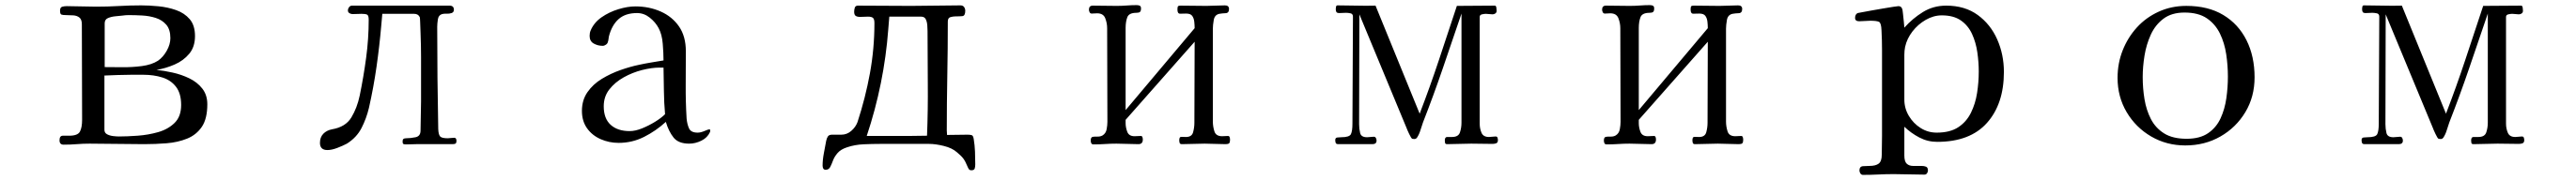

<svg xmlns="http://www.w3.org/2000/svg" viewBox="-20 -563 10040 703"><path d="M686 -153Q686 -198 666 -224Q646 -250 612.5 -260.5Q579 -271 539 -271H491Q465 -271 439 -270Q413 -269 387 -268V-56Q387 -44 397.5 -38.5Q408 -33 421.5 -31.5Q435 -30 443 -30Q475 -30 516.5 -33Q558 -36 596.5 -47Q635 -58 660.5 -83Q686 -108 686 -153ZM644 -414Q644 -448 628 -466.5Q612 -485 587 -493Q562 -501 534 -502.5Q506 -504 481 -504Q475 -504 469 -503.5Q463 -503 456 -502Q447 -501 430.5 -499.5Q414 -498 401 -492.5Q388 -487 388 -472V-301Q416 -301 455.5 -300.5Q495 -300 533 -305Q571 -310 596 -326Q616 -340 630 -365Q644 -390 644 -414ZM788 -156Q788 -99 766.5 -67.5Q745 -36 709 -21.5Q673 -7 629.5 -3.5Q586 0 542 0Q489 0 435.5 -1Q382 -2 329 -2Q304 -2 279 0Q254 2 228 2Q212 2 212 -15Q212 -33 225 -33Q238 -33 250 -33Q283 -33 291.5 -49Q300 -65 300 -95Q300 -188 299.5 -281Q299 -374 299 -468Q299 -487 289.5 -494.5Q280 -502 266 -503Q252 -504 238 -504Q225 -504 219.5 -506Q214 -508 214 -521Q214 -534 222 -536.5Q230 -539 240 -539Q269 -539 297.5 -538Q326 -537 355 -537Q399 -537 443 -539.5Q487 -542 530 -542Q561 -542 597.5 -538.5Q634 -535 666.5 -523.5Q699 -512 719.5 -488Q740 -464 740 -422Q740 -380 717.5 -353Q695 -326 660.5 -311Q626 -296 590 -290Q619 -287 653 -279.5Q687 -272 718 -257Q749 -242 768.5 -217Q788 -192 788 -156Z M1759 -14Q1759 -4 1755 -2Q1751 0 1743 0H1602Q1592 0 1582.5 0.5Q1573 1 1563 1Q1556 1 1552.5 -0.5Q1549 -2 1549 -10Q1549 -18 1552.5 -20.5Q1556 -23 1563 -23Q1580 -23 1599.5 -27Q1619 -31 1619 -53Q1619 -82 1620 -110.5Q1621 -139 1621 -167V-315Q1621 -321 1621 -340.5Q1621 -360 1620.5 -385.5Q1620 -411 1619 -435.5Q1618 -460 1617.5 -477Q1617 -494 1616 -496Q1610 -509 1594 -509H1470Q1469 -498 1468 -486.5Q1467 -475 1466 -464Q1459 -383 1447.5 -302.5Q1436 -222 1418 -142Q1408 -100 1389 -63Q1370 -26 1332 -2Q1317 6 1295 14.5Q1273 23 1256 23Q1227 23 1227 -5Q1227 -27 1240 -40.5Q1253 -54 1274 -58Q1327 -67 1349.5 -104.5Q1372 -142 1382 -190Q1397 -263 1407 -337.5Q1417 -412 1417 -486Q1417 -503 1410.5 -506Q1404 -509 1389 -509Q1381 -509 1372 -508.5Q1363 -508 1354 -508Q1348 -508 1342 -511.5Q1336 -515 1336 -522Q1336 -529 1340.5 -535Q1345 -541 1352 -541H1732Q1749 -541 1749 -525Q1749 -515 1740 -512Q1731 -509 1720.5 -509.5Q1710 -510 1703 -508Q1689 -504 1686.5 -487Q1684 -470 1684 -458Q1684 -358 1685 -258.5Q1686 -159 1688 -59Q1689 -37 1695.5 -30Q1702 -23 1725 -23Q1731 -23 1737.5 -24Q1744 -25 1750 -25Q1755 -25 1757 -21.5Q1759 -18 1759 -14Z M2572 -117Q2568 -162 2567.5 -207.5Q2567 -253 2566 -299H2551Q2520 -299 2482.5 -289.5Q2445 -280 2411 -261Q2377 -242 2355 -214Q2333 -186 2333 -148Q2333 -100 2360 -75.5Q2387 -51 2434 -51Q2456 -51 2482 -61.5Q2508 -72 2532.5 -87Q2557 -102 2572 -117ZM2748 -53Q2748 -49 2747 -47Q2737 -25 2713.5 -13.5Q2690 -2 2666 -2Q2624 -2 2605 -26Q2586 -50 2575 -87Q2537 -52 2490.5 -28.5Q2444 -5 2391 -5Q2354 -5 2321 -19.5Q2288 -34 2268 -62Q2248 -90 2248 -130Q2248 -172 2269.5 -203Q2291 -234 2325.5 -255Q2360 -276 2398.5 -289.5Q2437 -303 2471 -310Q2494 -315 2518 -319Q2542 -323 2566 -327Q2566 -355 2563 -392Q2560 -429 2547 -453Q2535 -476 2512.5 -494Q2490 -512 2463 -512Q2417 -512 2390.5 -488Q2364 -464 2353 -420Q2352 -415 2351.5 -409.5Q2351 -404 2349 -399Q2348 -393 2341.5 -388.5Q2335 -384 2329 -384Q2310 -384 2294 -393Q2278 -402 2278 -423Q2278 -435 2282 -444Q2295 -475 2324.5 -495.5Q2354 -516 2390 -527Q2426 -538 2456 -538Q2510 -538 2555 -518Q2600 -498 2626.5 -459.5Q2653 -421 2653 -363Q2653 -298 2652.5 -232Q2652 -166 2656 -100Q2658 -78 2665.5 -61.5Q2673 -45 2699 -45Q2711 -45 2726 -51.5Q2741 -58 2745 -58Q2748 -58 2748 -53Z M3595 -442Q3595 -451 3594 -464.5Q3593 -478 3588 -488Q3583 -498 3570 -498H3446Q3445 -486 3444 -474Q3443 -462 3442 -449Q3426 -236 3358 -32H3519Q3538 -32 3556.5 -32.5Q3575 -33 3593 -33Q3597 -135 3596 -237.5Q3595 -340 3595 -442ZM3781 79Q3781 87 3779 94.5Q3777 102 3766 102Q3759 102 3756 97.5Q3753 93 3751 88Q3743 68 3735 57Q3727 46 3710 32Q3691 15 3658.5 7Q3626 -1 3601 -1H3411Q3380 -1 3346 0.5Q3312 2 3282 12Q3257 20 3244.5 34.5Q3232 49 3226.5 64Q3221 79 3215.5 89.5Q3210 100 3198 100Q3191 100 3188.5 95Q3186 90 3186 84Q3186 61 3191 35Q3196 9 3200 -13Q3202 -23 3206.5 -30Q3211 -37 3223 -37H3259Q3281 -37 3298 -52Q3315 -67 3322 -86Q3353 -181 3370.5 -277Q3388 -373 3388 -473Q3388 -488 3382.5 -493Q3377 -498 3363 -498Q3356 -498 3348 -497.5Q3340 -497 3332 -497Q3321 -497 3315 -501Q3309 -505 3309 -517Q3309 -525 3311.5 -533Q3314 -541 3324 -541Q3376 -541 3427.5 -540.5Q3479 -540 3531 -540Q3579 -540 3627 -541Q3675 -542 3723 -542Q3733 -542 3737.5 -535.5Q3742 -529 3742 -521Q3742 -501 3730.5 -500Q3719 -499 3704 -499Q3694 -499 3684 -496Q3674 -493 3674 -479Q3674 -373 3672 -266.5Q3670 -160 3670 -53Q3670 -49 3670.5 -45Q3671 -41 3671 -36Q3691 -36 3711 -36.5Q3731 -37 3751 -37Q3762 -37 3767.5 -35Q3773 -33 3775 -20Q3779 4 3780 29.5Q3781 55 3781 79Z M4774 -17Q4774 -7 4770.5 -3.5Q4767 0 4757 0Q4736 0 4715.5 -1Q4695 -2 4675 -2Q4653 -2 4630.5 -1Q4608 0 4586 0Q4579 0 4577.5 -5Q4576 -10 4576 -15Q4576 -29 4584 -28.5Q4592 -28 4602 -28Q4625 -28 4630 -46.5Q4635 -65 4635 -83L4636 -400L4367 -95V-82Q4367 -65 4373.5 -48Q4380 -31 4402 -31Q4408 -31 4413.5 -31.5Q4419 -32 4426 -32Q4431 -32 4432.5 -27.5Q4434 -23 4434 -18Q4434 0 4417 0Q4395 0 4374 -1Q4353 -2 4331 -2Q4309 -2 4286.5 -0.5Q4264 1 4242 1Q4235 1 4233 -4Q4231 -9 4231 -14Q4231 -27 4238.5 -28.5Q4246 -30 4257 -29.5Q4268 -29 4277 -34Q4290 -42 4293 -58Q4296 -74 4296 -87Q4296 -179 4295.5 -270.5Q4295 -362 4295 -453Q4295 -473 4287.5 -492Q4280 -511 4256 -511Q4250 -511 4245 -510.5Q4240 -510 4235 -510Q4229 -510 4226.5 -515.5Q4224 -521 4224 -525Q4224 -541 4239 -541Q4262 -541 4285.5 -540.5Q4309 -540 4332 -540Q4352 -540 4371.5 -541.5Q4391 -543 4410 -543Q4418 -543 4422.5 -540.5Q4427 -538 4427 -530Q4427 -520 4423 -516.5Q4419 -513 4409 -513Q4380 -513 4373.5 -495.5Q4367 -478 4367 -454V-133L4636 -453Q4636 -465 4634.5 -478.5Q4633 -492 4626.5 -501Q4620 -510 4603 -510Q4591 -510 4580 -509.5Q4569 -509 4569 -525Q4569 -534 4570.5 -537.5Q4572 -541 4582 -541Q4607 -541 4632 -540.5Q4657 -540 4682 -540Q4700 -540 4718 -541Q4736 -542 4754 -542Q4770 -542 4770 -528Q4770 -512 4756.5 -511.5Q4743 -511 4732 -509Q4714 -505 4710.5 -485Q4707 -465 4707 -451V-88Q4707 -69 4713 -50Q4719 -31 4743 -31Q4748 -31 4754 -31.5Q4760 -32 4766 -32Q4771 -32 4772.5 -27Q4774 -22 4774 -17Z M5818 -16Q5818 -6 5811.5 -3.5Q5805 -1 5797 -1Q5776 -1 5755.5 -1.5Q5735 -2 5714 -2Q5691 -2 5667 -1Q5643 0 5620 0Q5613 0 5612 -5Q5611 -10 5611 -14Q5611 -28 5620 -28Q5629 -28 5639 -28Q5664 -28 5670 -46Q5676 -64 5676 -84V-510Q5640 -404 5603.5 -297Q5567 -190 5526 -85Q5521 -71 5516 -54.5Q5511 -38 5503 -26Q5499 -20 5492 -20Q5491 -20 5488 -20.5Q5485 -21 5484 -21Q5480 -23 5472 -40Q5464 -57 5462 -63L5278 -507Q5278 -400 5277.5 -292.5Q5277 -185 5277 -78Q5277 -60 5281 -43.5Q5285 -27 5308 -27Q5315 -27 5321 -28Q5327 -29 5334 -29Q5340 -29 5342.5 -24Q5345 -19 5345 -14Q5345 0 5329 0H5196Q5188 0 5186 -4.5Q5184 -9 5184 -16Q5184 -25 5192 -26Q5200 -27 5207 -27Q5239 -27 5245 -39Q5251 -51 5251 -80Q5251 -185 5252 -289.5Q5253 -394 5253 -498Q5253 -509 5243.5 -511Q5234 -513 5226 -513Q5219 -513 5213 -512.5Q5207 -512 5200 -512Q5191 -512 5188.5 -516Q5186 -520 5186 -528Q5186 -531 5187 -536.5Q5188 -542 5193 -542Q5230 -542 5267 -541Q5304 -540 5341 -541L5513 -119Q5553 -223 5588 -328.5Q5623 -434 5658 -540Q5695 -540 5732 -540.5Q5769 -541 5806 -541Q5811 -541 5812 -532.5Q5813 -524 5813 -521Q5813 -514 5808 -510.5Q5803 -507 5797 -507Q5790 -507 5784 -508Q5778 -509 5771 -509Q5765 -509 5756 -507Q5747 -505 5747 -497V-80Q5747 -61 5754 -44.5Q5761 -28 5783 -28Q5790 -28 5796 -29Q5802 -30 5809 -30Q5815 -30 5816.5 -25Q5818 -20 5818 -16Z M6774 -17Q6774 -7 6770.5 -3.5Q6767 0 6757 0Q6736 0 6715.5 -1Q6695 -2 6675 -2Q6653 -2 6630.5 -1Q6608 0 6586 0Q6579 0 6577.5 -5Q6576 -10 6576 -15Q6576 -29 6584 -28.5Q6592 -28 6602 -28Q6625 -28 6630 -46.5Q6635 -65 6635 -83L6636 -400L6367 -95V-82Q6367 -65 6373.5 -48Q6380 -31 6402 -31Q6408 -31 6413.5 -31.5Q6419 -32 6426 -32Q6431 -32 6432.5 -27.5Q6434 -23 6434 -18Q6434 0 6417 0Q6395 0 6374 -1Q6353 -2 6331 -2Q6309 -2 6286.5 -0.5Q6264 1 6242 1Q6235 1 6233 -4Q6231 -9 6231 -14Q6231 -27 6238.5 -28.5Q6246 -30 6257 -29.5Q6268 -29 6277 -34Q6290 -42 6293 -58Q6296 -74 6296 -87Q6296 -179 6295.5 -270.5Q6295 -362 6295 -453Q6295 -473 6287.5 -492Q6280 -511 6256 -511Q6250 -511 6245 -510.5Q6240 -510 6235 -510Q6229 -510 6226.5 -515.5Q6224 -521 6224 -525Q6224 -541 6239 -541Q6262 -541 6285.5 -540.5Q6309 -540 6332 -540Q6352 -540 6371.5 -541.5Q6391 -543 6410 -543Q6418 -543 6422.5 -540.5Q6427 -538 6427 -530Q6427 -520 6423 -516.5Q6419 -513 6409 -513Q6380 -513 6373.5 -495.5Q6367 -478 6367 -454V-133L6636 -453Q6636 -465 6634.5 -478.5Q6633 -492 6626.5 -501Q6620 -510 6603 -510Q6591 -510 6580 -509.5Q6569 -509 6569 -525Q6569 -534 6570.5 -537.5Q6572 -541 6582 -541Q6607 -541 6632 -540.5Q6657 -540 6682 -540Q6700 -540 6718 -541Q6736 -542 6754 -542Q6770 -542 6770 -528Q6770 -512 6756.5 -511.5Q6743 -511 6732 -509Q6714 -505 6710.5 -485Q6707 -465 6707 -451V-88Q6707 -69 6713 -50Q6719 -31 6743 -31Q6748 -31 6754 -31.5Q6760 -32 6766 -32Q6771 -32 6772.5 -27Q6774 -22 6774 -17Z M7692 -284Q7692 -320 7686.5 -358.5Q7681 -397 7666 -430Q7651 -463 7622.5 -483Q7594 -503 7548 -503Q7516 -503 7485.5 -485.5Q7455 -468 7433.5 -440Q7412 -412 7405 -380Q7402 -365 7402 -349Q7402 -333 7402 -317Q7402 -281 7402 -245.5Q7402 -210 7402 -174Q7402 -140 7419.5 -110.5Q7437 -81 7465.5 -63Q7494 -45 7528 -45Q7580 -45 7612 -66Q7644 -87 7661.5 -122.5Q7679 -158 7685.5 -200Q7692 -242 7692 -284ZM7790 -282Q7790 -157 7724 -83Q7658 -9 7530 -9Q7493 -9 7460.5 -26Q7428 -43 7402 -68V44Q7402 68 7411.5 76.5Q7421 85 7436 85Q7451 85 7469 85Q7479 85 7486.5 88Q7494 91 7494 103Q7494 108 7490.5 113.5Q7487 119 7480 119Q7450 119 7420.5 118Q7391 117 7361 117Q7331 117 7301 118.5Q7271 120 7241 120Q7234 120 7230.5 114Q7227 108 7227 103Q7227 87 7241 86Q7255 85 7266 85Q7290 85 7302 76Q7314 67 7314 41Q7314 22 7314.5 4Q7315 -14 7315 -33V-291Q7315 -329 7315 -367.5Q7315 -406 7313 -444Q7312 -473 7303.5 -477.5Q7295 -482 7269 -482Q7259 -482 7248 -481Q7237 -480 7226 -480Q7210 -480 7210 -493Q7210 -507 7220 -512Q7221 -512 7236 -515Q7251 -518 7274 -522Q7297 -526 7320 -530Q7343 -534 7359.5 -536.5Q7376 -539 7379 -539Q7389 -539 7393 -530Q7395 -527 7396.5 -511Q7398 -495 7400 -478Q7402 -461 7402 -455Q7434 -491 7474.5 -516Q7515 -541 7565 -541Q7638 -541 7688 -504.5Q7738 -468 7764 -409Q7790 -350 7790 -282Z M8663 -264Q8663 -307 8656.5 -351Q8650 -395 8632 -432Q8614 -469 8581 -491.5Q8548 -514 8494 -514Q8444 -514 8412 -490Q8380 -466 8362.5 -427.5Q8345 -389 8338 -345.5Q8331 -302 8331 -262Q8331 -218 8338 -175.5Q8345 -133 8363 -98Q8381 -63 8414.5 -42Q8448 -21 8502 -21Q8554 -21 8586 -43Q8618 -65 8634.5 -101Q8651 -137 8657 -179.5Q8663 -222 8663 -264ZM8767 -261Q8767 -185 8731 -125Q8695 -65 8634 -30Q8573 5 8497 5Q8424 5 8364 -30Q8304 -65 8268.5 -125Q8233 -185 8233 -259Q8233 -316 8253 -366.5Q8273 -417 8308.5 -456Q8344 -495 8393.5 -517.5Q8443 -540 8501 -540Q8586 -540 8645 -504.5Q8704 -469 8735.5 -406Q8767 -343 8767 -261Z M9818 -16Q9818 -6 9811.5 -3.5Q9805 -1 9797 -1Q9776 -1 9755.5 -1.5Q9735 -2 9714 -2Q9691 -2 9667 -1Q9643 0 9620 0Q9613 0 9612 -5Q9611 -10 9611 -14Q9611 -28 9620 -28Q9629 -28 9639 -28Q9664 -28 9670 -46Q9676 -64 9676 -84V-510Q9640 -404 9603.5 -297Q9567 -190 9526 -85Q9521 -71 9516 -54.5Q9511 -38 9503 -26Q9499 -20 9492 -20Q9491 -20 9488 -20.5Q9485 -21 9484 -21Q9480 -23 9472 -40Q9464 -57 9462 -63L9278 -507Q9278 -400 9277.5 -292.5Q9277 -185 9277 -78Q9277 -60 9281 -43.5Q9285 -27 9308 -27Q9315 -27 9321 -28Q9327 -29 9334 -29Q9340 -29 9342.5 -24Q9345 -19 9345 -14Q9345 0 9329 0H9196Q9188 0 9186 -4.5Q9184 -9 9184 -16Q9184 -25 9192 -26Q9200 -27 9207 -27Q9239 -27 9245 -39Q9251 -51 9251 -80Q9251 -185 9252 -289.5Q9253 -394 9253 -498Q9253 -509 9243.5 -511Q9234 -513 9226 -513Q9219 -513 9213 -512.5Q9207 -512 9200 -512Q9191 -512 9188.5 -516Q9186 -520 9186 -528Q9186 -531 9187 -536.5Q9188 -542 9193 -542Q9230 -542 9267 -541Q9304 -540 9341 -541L9513 -119Q9553 -223 9588 -328.5Q9623 -434 9658 -540Q9695 -540 9732 -540.5Q9769 -541 9806 -541Q9811 -541 9812 -532.5Q9813 -524 9813 -521Q9813 -514 9808 -510.5Q9803 -507 9797 -507Q9790 -507 9784 -508Q9778 -509 9771 -509Q9765 -509 9756 -507Q9747 -505 9747 -497V-80Q9747 -61 9754 -44.5Q9761 -28 9783 -28Q9790 -28 9796 -29Q9802 -30 9809 -30Q9815 -30 9816.5 -25Q9818 -20 9818 -16Z"/></svg>

Font: Kaisei HarunoUmi
Style: Regular
Weight: 400
Designer: Font-Kai, 金井和夫
Foundry: KAZUO KANAI
Version: Version 5.003